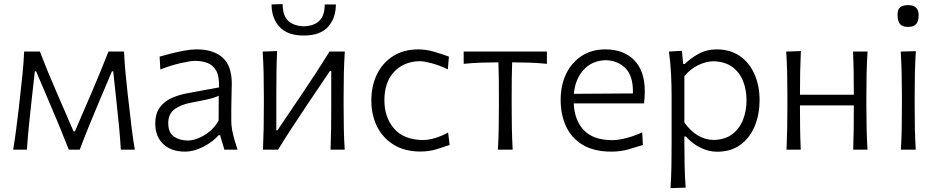

<svg xmlns="http://www.w3.org/2000/svg" viewBox="-20 -756 4734 970"><path d="M46.5 0Q55.5 -54.5 62.2 -106.5Q69 -158.5 75 -210L82.5 -278.5Q89 -332.5 94.2 -387Q99.5 -441.5 102 -495.5H181.5Q201 -444.5 222.2 -393Q243.5 -341.5 265.5 -291L351.5 -92.5H358.5L444 -291Q466 -342.5 487 -393.5Q508 -444.5 528 -495.5H606.5Q609 -442.5 614.2 -386.8Q619.5 -331 625.5 -277.5L633.5 -209.5Q639 -159 645.5 -106.2Q652 -53.5 661 0H590.5Q587 -59.5 581 -120.8Q575 -182 568.5 -241.5L552 -395.5H545.5L476 -231.5Q452 -173.5 428.2 -115.8Q404.5 -58 383 0H327.5Q305 -58 281.2 -115.5Q257.5 -173 233 -230L162.5 -395.5H156L139 -243Q132 -182 126 -121.2Q120 -60.5 116 0Z M914 10Q845.5 10 805 -28Q764.5 -66 764.5 -131.5Q764.5 -184.5 789.2 -215.8Q814 -247 851 -262.5Q888 -278 924.5 -284.5L1086.5 -314.5Q1088.5 -371 1071.8 -399.8Q1055 -428.5 1026.5 -438.5Q998 -448.5 964.5 -448.5Q943.5 -448.5 894.2 -437.5Q845 -426.5 790 -405L786.5 -470Q809 -476.5 841.8 -485Q874.5 -493.5 909.8 -500Q945 -506.5 975.5 -506.5Q1057 -506.5 1104 -465.5Q1151 -424.5 1151 -334Q1151 -312 1149.8 -277.8Q1148.5 -243.5 1148.5 -211V-146.5Q1148.5 -114 1157.2 -78Q1166 -42 1180 0H1113.5L1092 -73H1084.5Q1055 -39 1007.2 -14.5Q959.5 10 914 10ZM930 -46Q952 -46 981.2 -57.5Q1010.5 -69 1038.5 -91.5Q1066.5 -114 1084.5 -147.5L1085 -272.5Q1076.5 -268 1062.5 -263.2Q1048.5 -258.5 1020.5 -252.2Q992.5 -246 942 -236.5Q895 -228 862.5 -204.5Q830 -181 830 -134Q830 -86 858.8 -66Q887.5 -46 930 -46Z M1308.5 0Q1311 -55.5 1312 -107Q1313 -158.5 1313 -219.5V-269.5Q1313 -334 1311.8 -387Q1310.5 -440 1307 -495.5L1380 -498Q1377.5 -443.5 1376.8 -391.2Q1376 -339 1376 -275.5V-98H1382L1499.5 -272Q1537 -327.5 1573.8 -383.8Q1610.5 -440 1644.5 -495.5H1722Q1718.5 -440 1717.2 -387Q1716 -334 1716 -269.5V-219.5Q1716 -158.5 1717 -107Q1718 -55.5 1721.5 0H1650Q1652 -55 1652.8 -106.2Q1653.5 -157.5 1653.5 -218V-397.5H1647L1531 -225.5Q1493 -168.5 1456 -112.2Q1419 -56 1385 0ZM1514.5 -576.5Q1432.5 -576.5 1392.2 -620.2Q1352 -664 1352 -733.5L1408 -735.5Q1408 -679 1434.5 -652.2Q1461 -625.5 1514.5 -623Q1568 -625 1594.2 -651.8Q1620.5 -678.5 1620.5 -733.5H1677Q1676.5 -664 1637 -620.2Q1597.5 -576.5 1514.5 -576.5Z M2104 9.5Q2025 9.5 1969.5 -24.5Q1914 -58.5 1885 -117Q1856 -175.5 1856 -248Q1856 -321.5 1884.2 -380Q1912.5 -438.5 1965.8 -472.5Q2019 -506.5 2094.5 -506.5Q2133.5 -506.5 2176 -493.8Q2218.5 -481 2248 -470L2242.5 -406Q2195 -428 2157 -437.5Q2119 -447 2100 -447Q2019 -445 1970.5 -392.5Q1922 -340 1922 -249.5Q1922 -164 1970.2 -107.2Q2018.5 -50.5 2115 -48.5Q2173.5 -48.5 2244 -86.5L2251.5 -23.5Q2224.5 -14 2186 -2.2Q2147.5 9.5 2104 9.5Z M2495.5 0Q2498.5 -55.5 2499.5 -107Q2500.5 -158.5 2500.5 -219.5V-269.5Q2500.5 -319 2500 -359.8Q2499.5 -400.5 2498 -441Q2455.5 -441 2411 -439.5Q2366.5 -438 2322.5 -433.5V-495.5H2743V-433.5Q2699.5 -438 2654.8 -439.5Q2610 -441 2567.5 -441Q2566 -400.5 2565.5 -359.8Q2565 -319 2565 -269.5V-219.5Q2565 -158.5 2566 -107Q2567 -55.5 2570 0Z M3068.5 10Q2981.5 10 2924.8 -23.8Q2868 -57.5 2840.2 -116.5Q2812.5 -175.5 2812.5 -251Q2812.5 -325.5 2840.2 -383Q2868 -440.5 2918.8 -473.5Q2969.5 -506.5 3039 -506.5Q3131 -506.5 3184.2 -451.8Q3237.5 -397 3237.5 -295.5Q3237.5 -259.5 3233.5 -233.5H2878.5Q2882.5 -147.5 2930.2 -97.8Q2978 -48 3073.5 -48Q3104.5 -48 3144.5 -58.5Q3184.5 -69 3224.5 -87L3228 -23.5Q3198.5 -14 3157.2 -2Q3116 10 3068.5 10ZM3040 -452Q2970 -449.5 2928 -402.8Q2886 -356 2879 -282L3177.5 -284Q3177.5 -287 3177.5 -290Q3177.5 -293 3177.5 -296Q3177.5 -373.5 3139.5 -411.8Q3101.5 -450 3040 -452Z M3367.5 194.5Q3371 139.5 3372 86.5Q3373 33.5 3373 -27.5V-269.5Q3373 -324 3370.2 -381.2Q3367.5 -438.5 3359.5 -495.5L3425 -499.5L3431.5 -432.5H3439Q3468 -461 3509 -483.8Q3550 -506.5 3600.5 -506.5Q3669 -506.5 3717.5 -473Q3766 -439.5 3791.8 -381.2Q3817.5 -323 3817.5 -249.5Q3817.5 -180 3793.8 -120.8Q3770 -61.5 3722 -25.5Q3674 10.5 3602.5 10.5Q3561.5 10.5 3520.5 -9Q3479.5 -28.5 3445 -66.5H3437.5V-25Q3437.5 34 3438.8 85.2Q3440 136.5 3444 192ZM3586 -49Q3644 -50.5 3680.5 -78.8Q3717 -107 3734.2 -152Q3751.5 -197 3751.5 -249Q3751.5 -303.5 3733.5 -347.8Q3715.5 -392 3678.5 -418.5Q3641.5 -445 3584.5 -446.5Q3548 -446 3508.5 -427.5Q3469 -409 3437.5 -371V-137Q3500 -50 3586 -49Z M3953.5 0Q3956 -55.5 3957 -107Q3958 -158.5 3958 -219.5V-269.5Q3958 -334 3956.8 -387Q3955.5 -440 3952 -495.5L4026 -498Q4023.5 -444 4022.5 -392Q4021.5 -340 4021.5 -277.5H4293.5Q4293.5 -339 4292.8 -390.2Q4292 -441.5 4289.5 -495.5H4363Q4359.5 -440 4358.2 -387Q4357 -334 4357 -269.5V-219.5Q4357 -158.5 4358.2 -107Q4359.5 -55.5 4362.5 0H4290.5Q4292.5 -55.5 4293 -107Q4293.5 -158.5 4293.5 -219.5V-223.5H4021.5V-219.5Q4021.5 -158.5 4022.2 -107Q4023 -55.5 4025.5 0Z M4531.5 0Q4534.5 -55.5 4535.5 -107Q4536.5 -158.5 4536.5 -219.5V-269.5Q4536.5 -334 4535.2 -387Q4534 -440 4530.5 -495.5L4607 -497.5Q4603.5 -442 4602.2 -388.5Q4601 -335 4601 -269.5V-219.5Q4601 -158.5 4602 -107Q4603 -55.5 4606.5 0ZM4567 -620Q4539.5 -620 4527 -634.5Q4514.5 -649 4514.5 -683.5Q4514.5 -708 4527.2 -719Q4540 -730 4568 -730Q4621 -730 4621 -679.5Q4621 -648 4608.2 -634Q4595.5 -620 4567 -620Z"/></svg>

Font: Commissioner Flair Light
Style: Regular
Weight: 300
Designer: Kostas Bartsokas
Foundry: Kostas Bartsokas
Version: Version 1.000; ttfautohint (v1.8.3)